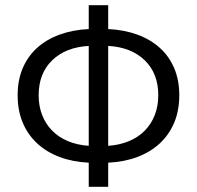

<svg xmlns="http://www.w3.org/2000/svg" viewBox="-20 -698 759 740"><path d="M590 -331Q590 -415 538 -465.5Q486 -516 397 -521V-136Q441 -139 477 -154Q513 -169 538 -194.5Q563 -220 576.5 -254.5Q590 -289 590 -331ZM129 -331Q129 -289 142.5 -254.5Q156 -220 181 -194.5Q206 -169 242 -154Q278 -139 322 -136V-521Q233 -516 181 -465.5Q129 -415 129 -331ZM322 22V-71Q260 -74 209.5 -93Q159 -112 123 -145.5Q87 -179 67.5 -225.5Q48 -272 48 -331Q48 -389 67.5 -435Q87 -481 123 -513.5Q159 -546 209.5 -564.5Q260 -583 322 -586V-678H397V-586Q459 -583 509.5 -564.5Q560 -546 596 -513.5Q632 -481 651.5 -435Q671 -389 671 -331Q671 -272 651.5 -225.5Q632 -179 596 -145.5Q560 -112 509.5 -93Q459 -74 397 -71V22Z"/></svg>

Font: SourceSansPro
Style: Book
Weight: 400
Designer: Paul D. Hunt
Foundry: Adobe Systems Incorporated
Version: Version 2.021;PS 2.000;hotconv 1.0.86;makeotf.lib2.5.63406